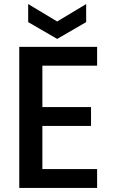

<svg xmlns="http://www.w3.org/2000/svg" viewBox="-20 -927 564 947"><path d="M189 -603V-399H429V-306H189V-93H459V0H75V-696H459V-603ZM405 -818 262 -735 119 -818V-907L262 -821L405 -907Z"/></svg>

Font: MSTAGE Medium
Style: Regular
Weight: 500
Designer: Ninad Kale (Devanagari), Jonny Pinhorn (Latin)
Foundry: Indian Type Foundry
Version: 4.004